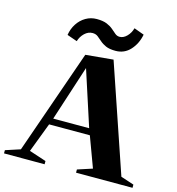

<svg xmlns="http://www.w3.org/2000/svg" viewBox="-141 -1043 1064 1156"><g transform="rotate(15 390.5 -465.5)"><path d="M-10 0V-20L82 -50L309 -700L481 -716L709 -47L791 -20V0H439V-20L531 -50L461 -239H207L137 -55L243 -20V0ZM222 -279H446L334 -624ZM175 -788Q181 -827 201.5 -858.5Q222 -890 253 -908Q284 -926 321 -926Q360 -926 384 -916Q408 -906 423.5 -892.5Q439 -879 451.5 -868.5Q464 -858 480 -858Q504 -858 525 -879.5Q546 -901 554 -931L617 -908Q606 -850 569.5 -810Q533 -770 478 -770Q440 -770 417.5 -780Q395 -790 380 -803.5Q365 -817 351.5 -827.5Q338 -838 318 -838Q291 -838 269 -817Q247 -796 238 -766Z"/></g></svg>

Font: Wittgenstein Extrabold
Style: Regular
Weight: 800
Designer: Jörg Drees
Foundry: Jörg Drees
Version: Version 1.303; ttfautohint (v1.8.4.7-5d5b)